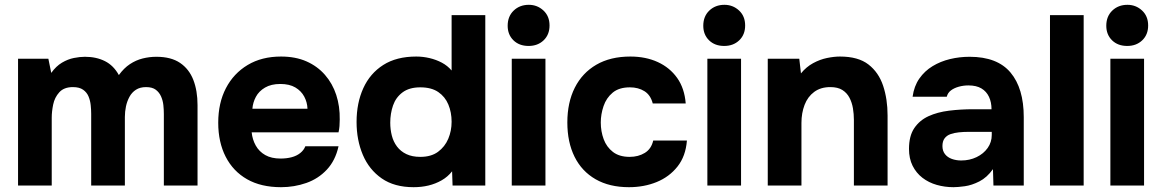

<svg xmlns="http://www.w3.org/2000/svg" viewBox="-20 -771 4831 798"><path d="M55 0V-527H181L193 -468Q213 -496 237.5 -510.5Q262 -525 287 -530Q312 -535 333 -535Q380 -535 416 -517Q452 -499 474 -459Q495 -488 520 -504.5Q545 -521 573 -528Q601 -535 630 -535Q691 -535 728.5 -509.5Q766 -484 783.5 -439Q801 -394 801 -334V0H661V-297Q661 -315 659 -334Q657 -353 649.5 -370Q642 -387 627.5 -398Q613 -409 587 -409Q562 -409 545 -398Q528 -387 518 -368.5Q508 -350 503.5 -328.5Q499 -307 499 -285V0H359V-298Q359 -315 357 -334Q355 -353 348 -370Q341 -387 325.5 -398Q310 -409 283 -409Q246 -409 226.5 -387.5Q207 -366 201 -336.5Q195 -307 195 -282V0Z M1148 7Q1065 7 1007 -26Q949 -59 918 -119.5Q887 -180 887 -261Q887 -343 919 -404.5Q951 -466 1009.5 -501Q1068 -536 1148 -536Q1208 -536 1253.5 -516Q1299 -496 1330.5 -460Q1362 -424 1377.5 -376.5Q1393 -329 1392 -274Q1392 -260 1391 -247Q1390 -234 1387 -221H1026Q1029 -191 1043 -166Q1057 -141 1082.5 -126.5Q1108 -112 1146 -112Q1171 -112 1192 -117.5Q1213 -123 1228 -135Q1243 -147 1249 -163H1387Q1374 -104 1338.5 -66Q1303 -28 1253 -10.5Q1203 7 1148 7ZM1029 -319H1258Q1257 -346 1244.5 -369.5Q1232 -393 1207.5 -407.5Q1183 -422 1145 -422Q1107 -422 1081.5 -407Q1056 -392 1043.5 -368.5Q1031 -345 1029 -319Z M1699 7Q1619 7 1566.5 -29.5Q1514 -66 1488 -127.5Q1462 -189 1462 -264Q1462 -343 1490 -404.5Q1518 -466 1573 -501Q1628 -536 1710 -536Q1738 -536 1765.5 -529.5Q1793 -523 1816.5 -510.5Q1840 -498 1857 -478V-708H1997V0H1861L1859 -59Q1841 -36 1815.5 -21.5Q1790 -7 1761 0Q1732 7 1699 7ZM1727 -119Q1772 -119 1800.5 -140Q1829 -161 1843 -194Q1857 -227 1857 -265Q1857 -304 1843.5 -336.5Q1830 -369 1801.5 -388.5Q1773 -408 1727 -408Q1681 -408 1653 -387Q1625 -366 1613.5 -332.5Q1602 -299 1602 -261Q1602 -233 1608.5 -207.5Q1615 -182 1630 -162Q1645 -142 1669 -130.5Q1693 -119 1727 -119Z M2107 0V-527H2247V0ZM2177 -580Q2138 -580 2114 -603.5Q2090 -627 2090 -664Q2090 -703 2115 -727Q2140 -751 2178 -751Q2213 -751 2238.5 -727.5Q2264 -704 2264 -665Q2264 -627 2239.5 -603.5Q2215 -580 2177 -580Z M2594 7Q2513 7 2455.5 -26Q2398 -59 2368 -119.5Q2338 -180 2338 -262Q2338 -345 2369 -406.5Q2400 -468 2458.5 -502Q2517 -536 2600 -536Q2664 -536 2714 -513Q2764 -490 2794.5 -447Q2825 -404 2830 -341H2693Q2684 -376 2658.5 -392Q2633 -408 2598 -408Q2553 -408 2526.5 -386Q2500 -364 2488.5 -330Q2477 -296 2477 -262Q2477 -225 2489 -192.5Q2501 -160 2527.5 -139.5Q2554 -119 2597 -119Q2633 -119 2660 -135.5Q2687 -152 2695 -187H2835Q2830 -122 2796 -79Q2762 -36 2709.5 -14.5Q2657 7 2594 7Z M2920 0V-527H3060V0ZM2990 -580Q2951 -580 2927 -603.5Q2903 -627 2903 -664Q2903 -703 2928 -727Q2953 -751 2991 -751Q3026 -751 3051.5 -727.5Q3077 -704 3077 -665Q3077 -627 3052.5 -603.5Q3028 -580 2990 -580Z M3171 0V-527H3302L3309 -466Q3331 -493 3359.5 -508.5Q3388 -524 3417.5 -530Q3447 -536 3471 -536Q3547 -536 3589.5 -503Q3632 -470 3650.5 -414.5Q3669 -359 3669 -291V0H3529V-273Q3529 -297 3525 -321Q3521 -345 3510.5 -365Q3500 -385 3481 -397Q3462 -409 3431 -409Q3391 -409 3364 -389Q3337 -369 3324 -335Q3311 -301 3311 -260V0Z M3943 7Q3907 7 3873.5 -2.5Q3840 -12 3814 -32Q3788 -52 3773 -82Q3758 -112 3758 -152Q3758 -206 3780 -238.5Q3802 -271 3839 -288Q3876 -305 3924.5 -311Q3973 -317 4025 -317H4101Q4101 -346 4090.5 -368.5Q4080 -391 4059 -403.5Q4038 -416 4005 -416Q3984 -416 3964.5 -410.5Q3945 -405 3932 -395Q3919 -385 3915 -369H3773Q3779 -413 3801 -444.5Q3823 -476 3856 -496Q3889 -516 3928.5 -525.5Q3968 -535 4010 -535Q4125 -535 4180 -469.5Q4235 -404 4235 -284V0H4109L4107 -68Q4082 -33 4050.5 -17Q4019 -1 3990 3Q3961 7 3943 7ZM3975 -104Q4010 -104 4039 -118Q4068 -132 4085 -156Q4102 -180 4102 -210V-223H4006Q3985 -223 3965.5 -221Q3946 -219 3930.5 -213.5Q3915 -208 3906 -196Q3897 -184 3897 -164Q3897 -144 3907.5 -130.5Q3918 -117 3936 -110.5Q3954 -104 3975 -104Z M4344 0V-708H4484V0Z M4595 0V-527H4735V0ZM4665 -580Q4626 -580 4602 -603.5Q4578 -627 4578 -664Q4578 -703 4603 -727Q4628 -751 4666 -751Q4701 -751 4726.5 -727.5Q4752 -704 4752 -665Q4752 -627 4727.5 -603.5Q4703 -580 4665 -580Z"/></svg>

Font: Onest
Style: Bold
Weight: 700
Designer: Dmitri Voloshin, Andrey Kudryavtsev
Foundry: Dmitri Voloshin, Andrey Kudryavtsev
Version: Version 1.000;gftools[0.9.33]